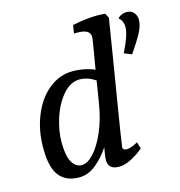

<svg xmlns="http://www.w3.org/2000/svg" viewBox="-105 -789 832 889"><g transform="rotate(-15 311.0 -344.5)"><path d="M40 -167Q40 -253 69.5 -324Q99 -395 150 -435.5Q201 -476 262 -476Q295 -476 323.5 -469.5Q352 -463 368 -455Q373 -484 382 -537.5Q391 -591 392 -602Q395 -643 333 -643H315L321 -682Q387 -696 441 -696Q454 -696 478 -694L490 -672L463 -505Q440 -365 420 -243Q400 -121 394 -76Q394 -62 413 -62Q434 -62 466 -81L476 -49Q453 -29 420 -11Q387 7 358 7Q306 7 306 -38Q306 -56 314 -98Q285 -54 247.5 -23.5Q210 7 167 7Q105 7 72.5 -33Q40 -73 40 -167ZM343 -301 360 -406Q322 -431 285 -431Q241 -431 205 -390Q169 -349 149 -288Q129 -227 129 -171Q129 -106 146.5 -75.5Q164 -45 193 -45Q220 -45 250 -77Q280 -109 305.5 -167.5Q331 -226 343 -301ZM553 -610Q553 -641 532 -657Q549 -676 578 -676Q599 -675 610.5 -660.5Q622 -646 622 -627Q622 -599 603 -564Q584 -529 550 -480L514 -495Q553 -573 553 -610Z"/></g></svg>

Font: Caladea
Style: Italic
Weight: 400
Italic angle: -9°
Designer: Carolina Giovagnoli and Andres Torresi
Foundry: Carolina Giovagnoli & Andres Torresi
Version: Version 1.001